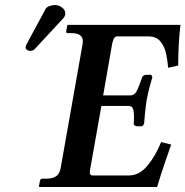

<svg xmlns="http://www.w3.org/2000/svg" viewBox="-20 -745 739 765"><path d="M137 0 135 -2 139 -24Q141 -33 148 -33H161Q190 -33 204 -43Q218 -53 222 -77L309 -569Q310 -576 310 -581Q310 -613 264 -613H250Q242 -613 244 -621L248 -644L251 -646H699Q694 -603 692 -562.5Q690 -522 690 -484L650 -475Q648 -501 642 -530Q636 -559 619.5 -579.5Q603 -600 571 -600H446Q433 -600 427 -571L391 -365H499Q517 -365 526.5 -385.5Q536 -406 546 -436Q546 -439 551 -443Q556 -447 563 -447H583L587 -437Q583 -425 576 -398.5Q569 -372 564 -344Q560 -317 557.5 -290.5Q555 -264 554 -251L547 -242H527Q520 -242 516 -245.5Q512 -249 513 -252Q513 -260 513.5 -267Q514 -274 514 -280Q514 -300 510 -311.5Q506 -323 492 -323H384L340 -75Q338 -66 338 -59Q338 -46 348 -46H495Q535 -46 567.5 -85Q600 -124 622 -179L662 -169Q648 -129 633 -85Q618 -41 606 0ZM199 -725Q213 -725 226.5 -715.5Q240 -706 240 -692V-688Q238 -678 231 -671L118 -549Q114 -545 108.5 -543.5Q103 -542 100 -542Q95 -542 88.5 -546Q82 -550 82 -555Q82 -561 85 -567L162 -710Q167 -718 179 -721.5Q191 -725 199 -725Z"/></svg>

Font: Libertinus Serif SemiBold
Style: Italic
Weight: 600
Italic angle: -11.5°
Designer: Philipp H. Poll, Khaled Hosny
Foundry: Caleb Maclennan
Version: Version 7.051;RELEASE